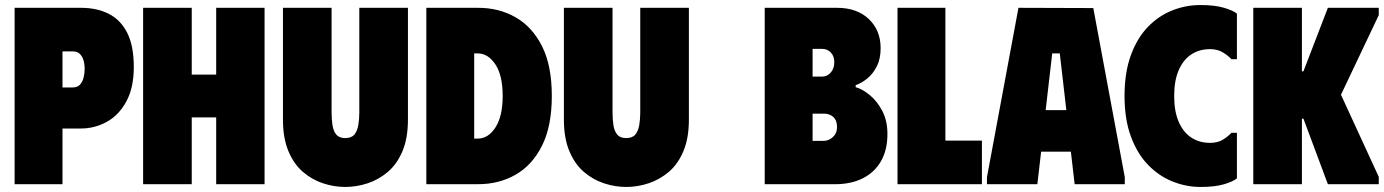

<svg xmlns="http://www.w3.org/2000/svg" viewBox="-20 -731 5493 762"><path d="M38 0V-700H301Q365 -700 412 -676Q459 -652 485 -600.5Q511 -549 511 -465Q511 -383 481.5 -328.5Q452 -274 404 -247.5Q356 -221 301 -221H228V0ZM228 -384H269Q287 -384 297 -394.5Q307 -405 311.5 -422Q316 -439 316 -457Q316 -476 311.5 -491.5Q307 -507 297 -517Q287 -527 269 -527H228Z M838 -700H1030V0H838V-265H741V0H548V-700H741V-435H838Z M1599 -256V-700H1406V-285Q1406 -258 1402 -234.5Q1398 -211 1386.5 -197Q1375 -183 1350 -183Q1326 -183 1314.5 -197Q1303 -211 1299.5 -234.5Q1296 -258 1296 -285V-700H1103V-256Q1103 -183 1124.5 -131.5Q1146 -80 1182 -49Q1218 -18 1262 -3.5Q1306 11 1350 11Q1395 11 1439 -3.5Q1483 -18 1519.5 -49Q1556 -80 1577.5 -131.5Q1599 -183 1599 -256Z M1878 -700H1672V0H1878Q1960 0 2026 -37.5Q2092 -75 2131 -152.5Q2170 -230 2170 -350Q2170 -471 2131 -548Q2092 -625 2026 -662.5Q1960 -700 1878 -700ZM1876 -181H1862V-519H1876Q1917 -519 1946 -475.5Q1975 -432 1975 -350Q1975 -270 1946.5 -225.5Q1918 -181 1876 -181Z M2714 -256V-700H2521V-285Q2521 -258 2517 -234.5Q2513 -211 2501.5 -197Q2490 -183 2465 -183Q2441 -183 2429.5 -197Q2418 -211 2414.5 -234.5Q2411 -258 2411 -285V-700H2218V-256Q2218 -183 2239.5 -131.5Q2261 -80 2297 -49Q2333 -18 2377 -3.5Q2421 11 2465 11Q2510 11 2554 -3.5Q2598 -18 2634.5 -49Q2671 -80 2692.5 -131.5Q2714 -183 2714 -256Z M3015 0H3295Q3358 0 3404.5 -23.5Q3451 -47 3476.5 -91.5Q3502 -136 3502 -199Q3502 -252 3481.5 -291Q3461 -330 3431.5 -354Q3402 -378 3376 -385V-393Q3399 -401 3421.5 -419Q3444 -437 3459.5 -467Q3475 -497 3475 -540Q3475 -611 3428 -655.5Q3381 -700 3302 -700H3015ZM3205 -172V-280H3250Q3273 -280 3287.5 -266.5Q3302 -253 3302 -226Q3302 -202 3285.5 -187Q3269 -172 3249 -172ZM3205 -427V-537H3243Q3263 -537 3277 -523Q3291 -509 3291 -484Q3291 -459 3277 -443Q3263 -427 3243 -427Z M3542 -700H3732V-173H3877V0H3542Z M3897 0V-28L4022 -700L4319 -699L4444 -28V0H4245L4230 -129H4112L4097 0ZM4130 -294H4212L4186 -519H4156Z M4443 -350Q4443 -443 4468 -511.5Q4493 -580 4535.5 -624Q4578 -668 4632 -689.5Q4686 -711 4744 -711Q4800 -711 4836.5 -700.5Q4873 -690 4889 -677V-496H4867Q4857 -508 4835 -522Q4813 -536 4783 -536Q4740 -536 4708 -515Q4676 -494 4658 -452.5Q4640 -411 4640 -350Q4640 -289 4658 -247.5Q4676 -206 4708 -185Q4740 -164 4783 -164Q4814 -164 4835.5 -178Q4857 -192 4867 -204H4889V-23Q4873 -10 4837 0.5Q4801 11 4745 11Q4688 11 4634 -10.5Q4580 -32 4537 -76Q4494 -120 4468.5 -188.5Q4443 -257 4443 -350Z M4954 0V-700H5147V-448H5153L5250 -700H5452V-671L5302 -355L5452 -29V0H5250L5153 -260H5147V0Z"/></svg>

Font: Phudu Black
Style: Regular
Weight: 900
Version: Version 1.005;gftools[0.9.23]